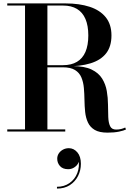

<svg xmlns="http://www.w3.org/2000/svg" viewBox="-20 -770 774 1124"><path d="M202.5 -381V-388.5H349.5Q397.5 -388.5 430.5 -408Q463.5 -427.5 480.2 -466.2Q497 -505 497 -562.5Q497 -620 480.2 -659Q463.5 -698 430.5 -717.8Q397.5 -737.5 349.5 -737.5H22.5V-750H364.5Q444.5 -750 505 -730.2Q565.5 -710.5 599 -669Q632.5 -627.5 632.5 -562.5Q632.5 -497.5 601 -457.5Q569.5 -417.5 509.5 -399.2Q449.5 -381 364.5 -381ZM22.5 0V-12.5H362V0ZM126.5 -6.5V-742.5H257.5V-6.5ZM609.5 6.5Q561.5 6.5 534.5 -9.5Q507.5 -25.5 494.8 -53Q482 -80.5 478.5 -114.5Q475 -148.5 474.5 -184.8Q474 -221 471 -255Q468 -289 456.5 -316.5Q445 -344 419.2 -360Q393.5 -376 347.5 -376H202.5V-383H403.5Q474.5 -383 516 -363Q557.5 -343 578 -309.8Q598.5 -276.5 605.2 -237Q612 -197.5 612.2 -157.8Q612.5 -118 613.8 -84.8Q615 -51.5 624.5 -31.5Q634 -11.5 660 -11.5Q676 -11.5 689.5 -15Q703 -18.5 713 -23.5L717.5 -12Q705.5 -5.5 677 0.5Q648.5 6.5 609.5 6.5ZM313.5 334V323.5Q355.5 323.5 386.8 301.8Q418 280 432.5 243.2Q447 206.5 439.5 162H443Q444 176 435.5 189.5Q427 203 412 211.8Q397 220.5 379 220.5Q347.5 220.5 331.2 202.2Q315 184 315 159Q315 142 324.2 128Q333.5 114 349 105.8Q364.5 97.5 383 97.5Q412 97.5 432.8 121.8Q453.5 146 453.5 189Q453.5 227.5 436.8 260.5Q420 293.5 388.8 313.8Q357.5 334 313.5 334Z"/></svg>

Font: Bodoni Moda 18pt SemiBold
Style: Regular
Weight: 600
Designer: Owen Earl
Foundry: indestructible type
Version: Version 2.005